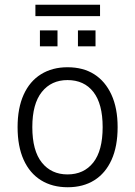

<svg xmlns="http://www.w3.org/2000/svg" viewBox="-20 -780 569 808"><path d="M265 8Q200 8 152.5 -21.5Q105 -51 79.5 -107.5Q54 -164 54 -245Q54 -325 79.5 -381.5Q105 -438 152.5 -467.5Q200 -497 264 -497Q330 -497 376.5 -467.5Q423 -438 449 -381.5Q475 -325 475 -245Q475 -164 449.5 -107.5Q424 -51 377 -21.5Q330 8 265 8ZM264 -46Q333 -46 372.5 -96Q412 -146 412 -245Q412 -343 373 -393Q334 -443 264 -443Q196 -443 156 -393Q116 -343 116 -245Q116 -146 156 -96Q196 -46 264 -46ZM129 -712V-760H401V-712ZM148 -585V-652H222V-585ZM308 -585V-652H382V-585Z"/></svg>

Font: Nunito Sans 10pt SemiCondensed Light
Style: Regular
Weight: 300
Width: 4
Designer: Vernon Adams
Foundry: Vernon Adams
Version: Version 3.101;gftools[0.9.27]